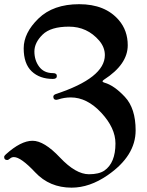

<svg xmlns="http://www.w3.org/2000/svg" viewBox="-82 -738 691 902"><path d="M-62.5 -0.5Q-62.5 -5.9 -54.7 -12.7Q16.1 -76.7 70.8 -76.7Q125.5 -76.7 199.7 2Q273.9 80.6 335.9 80.6Q382.8 80.6 408.2 63.5Q460.4 27.3 460.4 -64Q460.4 -136.7 393.6 -208.5Q326.7 -280.3 250.5 -280.3Q219.7 -280.3 190.4 -270.5Q186 -269 182.6 -269Q168.5 -269 168.5 -283.7Q168.5 -292 180.7 -296.4Q410.6 -372.1 410.6 -479Q410.6 -515.6 384.3 -546.9Q327.6 -612.8 241.9 -612.8Q156.2 -612.8 117.9 -575.2Q79.6 -537.6 79.6 -496.1Q79.6 -454.6 102.1 -424.6Q124.5 -394.5 167 -394.5Q185.1 -394.5 185.1 -380.9Q185.1 -367.2 166.5 -367.2Q104.5 -367.2 66.9 -402.8Q29.3 -438.5 29.3 -511Q29.3 -583.5 98.6 -650.9Q168 -718.3 290 -718.3Q412.1 -718.3 476.1 -643.6Q518.1 -594.7 518.1 -525.4Q518.1 -435.5 406.7 -363.8Q399.9 -359.4 399.9 -355.7Q399.9 -352.1 408.7 -349.6Q454.1 -336.9 504.6 -283Q555.2 -229 555.2 -125.5Q555.2 -5.4 423.3 85.4Q338.9 143.6 254.4 143.6Q150.9 143.6 83.5 71.8Q16.1 0 -16.6 0Q-27.3 0 -34.9 6.8Q-42.5 13.7 -48.3 13.7Q-62.5 13.7 -62.5 -0.5Z"/></svg>

Font: UnifrakturMaguntia19
Style: Book
Weight: 400
Designer: j. 'mach' wust, Gerrit Ansmann, Georg Duffner, based on a font by Peter Wiegel, original typeface by Carl Albert Fahrenw
Version: Version 2017-03-19